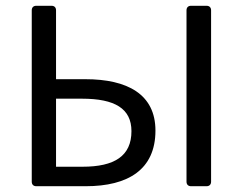

<svg xmlns="http://www.w3.org/2000/svg" viewBox="-20 -644 839 664"><path d="M89.8 -608.4V-15.6C89.8 -5.9 95.7 0 105.5 0H276.4C422.9 0 517.6 -57.6 517.6 -192.4C517.6 -318.4 419.9 -370.1 275.4 -370.1H173.8V-608.4C173.8 -618.2 168 -624 158.2 -624H105.5C95.7 -624 89.8 -618.2 89.8 -608.4ZM625 -608.4V-15.6C625 -5.9 630.9 0 640.6 0H694.3C704.1 0 710 -5.9 710 -15.6V-608.4C710 -618.2 704.1 -624 694.3 -624H640.6C630.9 -624 625 -618.2 625 -608.4ZM265.6 -67.4H173.8V-302.7H263.7C377 -302.7 434.6 -268.6 434.6 -190.4C434.6 -104.5 376 -67.4 265.6 -67.4Z"/></svg>

Font: Ed Sans Neue
Style: Regular
Weight: 400
Designer: Stephen Hutchings
Version: Version 1.004;PS 001.004;hotconv 1.0.88;makeotf.lib2.5.64775